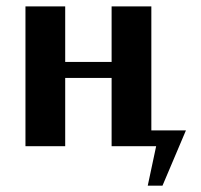

<svg xmlns="http://www.w3.org/2000/svg" viewBox="-20 -460 632 604"><path d="M456.1 -49.8H564.9L491.2 124H444.8L471.2 0H331.1V-214.8H185.1V0H60.1V-439.9H185.1V-265.1H331.1V-439.9H456.1Z"/></svg>

Font: Pfennig
Style: Bold
Weight: 700
Version: Version 20120410 ; ttfautohint (v0.8)